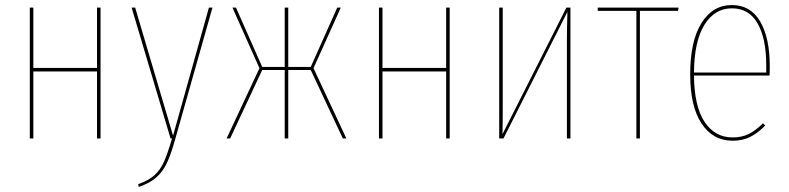

<svg xmlns="http://www.w3.org/2000/svg" viewBox="-20 -548 3122 760"><path d="M364 -265H112V0H98V-518H112V-279H364V-518H378V0H364Z M674 1Q657 63 640.5 97.5Q624 132 598.5 154.5Q573 177 529 192L527 181Q569 166 592 145Q615 124 629 92.5Q643 61 661 0H655L501 -518H515L665 -11L807 -518H821Z M1221 -278 1351 0H1337L1210 -271H1121V0H1107V-271H1018L891 0H877L1007 -278L900 -518H914L1018 -283H1107V-518H1121V-283H1210L1315 -518H1329Z M1746 -265H1494V0H1480V-518H1494V-279H1746V-518H1760V0H1746Z M2238 0H2224V-394Q2224 -429 2226 -501L1973 0H1956V-518H1970V-136Q1970 -60 1969 -17L2222 -518H2238Z M2664 -505H2513V0H2499V-505H2346V-518H2666Z M3026 -249H2727Q2728 -127 2769 -65.5Q2810 -4 2880 -4Q2916 -4 2943.5 -17.5Q2971 -31 3000 -60L3009 -51Q2978 -20 2948.5 -5.5Q2919 9 2880 9Q2802 9 2757 -59Q2712 -127 2712 -254Q2712 -385 2756.5 -456.5Q2801 -528 2877 -528Q2951 -528 2989 -463Q3027 -398 3027 -286Q3027 -260 3026 -249ZM3013 -291Q3013 -395 2979 -455Q2945 -515 2877 -515Q2809 -515 2768.5 -450Q2728 -385 2727 -261H3013Z"/></svg>

Font: Fira Sans Compressed Hair
Style: Regular
Weight: 100
Width: 1
Designer: bBox Type GmbH & Carrois Corporate GbR & Edenspiekermann AG
Foundry: bBox Type GmbH & Carrois Corporate GbR & Edenspiekermann AG
Version: Version 4.301